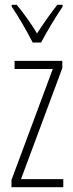

<svg xmlns="http://www.w3.org/2000/svg" viewBox="-20 -784 307 804"><path d="M117 -606H152C177 -653 213 -713 242 -756V-764H220C186 -720 163 -687 135 -644C110 -686 76 -733 50 -764H29V-756C53 -722 92 -655 117 -606ZM245 0V-34H68L241 -499V-529H41V-495H201L28 -30V0Z"/></svg>

Font: Noto Sans Thai Looped ExtraCondensed ExtraLight
Style: Regular
Weight: 200
Width: 2
Designer: Sasikarn Vongin, Ben Mitchell
Foundry: The Fontpad Ltd
Version: Version 1.001